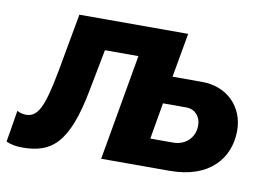

<svg xmlns="http://www.w3.org/2000/svg" viewBox="-93 -616 1014 723"><g transform="rotate(10 413.5 -255.0)"><path d="M30 10C141 10 204 -36 244 -249L274 -405H402L331 0H593C745 0 817 -87 817 -193C817 -282 753 -351 655 -351H542L572 -520H156L115 -294C88 -151 67 -114 22 -114C10 -114 -3 -118 -11 -123L-31 -2C-13 6 5 10 30 10ZM500 -107 524 -246H613C646 -246 669 -221 669 -187C669 -137 631 -107 588 -107Z"/></g></svg>

Font: Fixel Display 20240404
Style: Bold Italic
Weight: 700
Italic angle: -10°
Designer: AlfaBravo + MacPaw
Foundry: Kyrylo Tkachov, Marchela Mozhyna, Serhii Makarenko, Maria Weinstein, Zakhar Kryvoshyya
Version: Version 1.211;Glyphs 3.2 (3225)